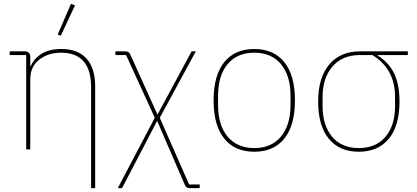

<svg xmlns="http://www.w3.org/2000/svg" viewBox="-20 -771 2152 991"><path d="M293.9 -586.9 277.8 -592.8 346.2 -751 367.2 -743.2ZM450.2 200.2V-320.8Q450.2 -499 294.9 -499Q228.5 -499 182.4 -463.1Q136.2 -427.2 136.2 -361.8V0H115.2V-486.8H29.8V-505.9H106.9Q136.2 -505.9 136.2 -477.1V-430.2H139.2Q154.3 -467.8 193.8 -492.9Q233.4 -518.1 296.9 -518.1Q381.8 -518.1 426.5 -468.8Q471.2 -419.4 471.2 -325.2V200.2Z M587.9 200.2 778.8 -163.1 630.9 -486.8H575.7V-505.9H625Q637.2 -505.9 643.3 -501.7Q649.4 -497.6 653.8 -486.8L792 -181.2H793.9L968.8 -505.9H990.7L804.7 -163.1L956.1 181.2H1010.7V200.2H961.9Q949.7 200.2 943.6 196Q937.5 191.9 933.1 181.2L792 -145H790L609.9 200.2Z M1447.5 -55.7Q1392.6 12.2 1292.5 12.2Q1192.4 12.2 1137.5 -55.7Q1082.5 -123.5 1082.5 -252.9Q1082.5 -382.3 1137.5 -450.2Q1192.4 -518.1 1292.5 -518.1Q1392.6 -518.1 1447.5 -450.2Q1502.4 -382.3 1502.4 -252.9Q1502.4 -123.5 1447.5 -55.7ZM1479.5 -229V-276.9Q1479.5 -380.4 1430.4 -439.7Q1381.3 -499 1292.5 -499Q1203.6 -499 1154.5 -439.7Q1105.5 -380.4 1105.5 -276.9V-229Q1105.5 -125.5 1154.5 -66.2Q1203.6 -6.8 1292.5 -6.8Q1381.3 -6.8 1430.4 -66.2Q1479.5 -125.5 1479.5 -229Z M1622.1 -247.1Q1622.1 -370.6 1679.4 -438.2Q1736.8 -505.9 1837.9 -505.9H2085V-486.8H1929.2V-483.9Q1985.8 -450.2 2013.9 -392.8Q2042 -335.4 2042 -247.1Q2042 -121.6 1986.8 -54.7Q1931.6 12.2 1832 12.2Q1732.4 12.2 1677.2 -54.7Q1622.1 -121.6 1622.1 -247.1ZM2019 -223.1V-271Q2019 -415.5 1901.9 -486.8H1837.9Q1746.6 -486.8 1695.8 -427.5Q1645 -368.2 1645 -271V-223.1Q1645 -124 1694.1 -65.4Q1743.2 -6.8 1832 -6.8Q1920.9 -6.8 1970 -65.4Q2019 -124 2019 -223.1Z"/></svg>

Font: Anuphan Thin
Style: Regular
Weight: 250
Designer: Mike Abbink, Paul van der Laan, Pieter van Rosmalen, Mint Tantisuwanna
Foundry: Bold Monday; Cadson Demak
Version: Version 3.002;hotconv 1.0.109;makeotfexe 2.5.65596